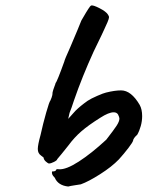

<svg xmlns="http://www.w3.org/2000/svg" viewBox="-20 -687 539 701"><path d="M180 -38Q172 -46 170.5 -51Q169 -56 170 -61Q182 -61 184 -65Q184 -68 187.5 -69Q191 -70 195 -69Q221 -67 267.5 -97Q314 -127 368 -177Q396 -213 406 -228.5Q416 -244 416 -254Q416 -259 411 -269Q406 -277 395 -277Q377 -277 346 -257Q303 -230 277 -207.5Q251 -185 229 -155Q216 -138 204.5 -124.5Q193 -111 189 -106Q189 -102 177.5 -96Q166 -90 158 -90Q153 -92 146.5 -98Q140 -104 139 -112Q137 -114 130.5 -118.5Q124 -123 121 -129Q118 -135 118 -143Q118 -158 128 -194Q137 -235 148.5 -275.5Q160 -316 164 -320Q165 -322 168.5 -331Q172 -340 172 -350Q174 -359 178.5 -370.5Q183 -382 183 -384Q188 -388 215 -463Q215 -467 237 -516Q269 -591 277 -612Q282 -620 294 -641Q296 -644 302.5 -654.5Q309 -665 313 -667Q320 -669 343.5 -657Q367 -645 374 -634Q375 -632 376.5 -629.5Q378 -627 378 -624Q378 -619 372.5 -606Q367 -593 360.5 -579.5Q354 -566 351 -559L322 -499Q280 -407 250 -320Q241 -292 234 -275L229 -253L255 -282Q273 -300 300 -319Q312 -327 335 -337Q358 -347 367 -349Q399 -357 422 -357Q459 -357 490 -304Q499 -288 499 -263Q499 -245 494 -227Q489 -209 481 -195Q476 -191 471 -184.5Q466 -178 466 -174Q465 -168 449 -147Q433 -126 414 -105Q388 -78 345.5 -51Q303 -24 275 -14Q269 -13 252.5 -10.5Q236 -8 229 -6Q192 -10 180 -38Z"/></svg>

Font: Caveat
Style: Bold
Weight: 700
Designer: Pablo Impallari
Foundry: Pablo Impallari
Version: Version 1.500; ttfautohint (v1.6)